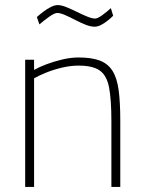

<svg xmlns="http://www.w3.org/2000/svg" viewBox="-20 -735 567 755"><path d="M79 0V-500H114V-460Q133 -471 162 -482Q191 -493 224.5 -501Q258 -509 289 -509Q340 -509 372 -497Q404 -485 422 -457Q440 -429 446.5 -381Q453 -333 453 -260V0H418V-258Q418 -343 409 -390.5Q400 -438 372.5 -457.5Q345 -477 289 -477Q257 -477 223.5 -469Q190 -461 161.5 -449.5Q133 -438 114 -427V0ZM352 -630Q336 -630 316 -638Q296 -646 275 -657Q254 -668 235.5 -676Q217 -684 205 -684Q194 -684 172.5 -668.5Q151 -653 135 -639L125 -668Q136 -678 150.5 -689Q165 -700 180 -707.5Q195 -715 207 -715Q221 -715 241 -707Q261 -699 282 -688.5Q303 -678 322.5 -670Q342 -662 354 -662Q364 -662 383 -676Q402 -690 416 -703L425 -673Q416 -664 403.5 -654Q391 -644 377.5 -637Q364 -630 352 -630Z"/></svg>

Font: Cairo Play ExtraLight
Style: Regular
Weight: 250
Version: Version 3.119